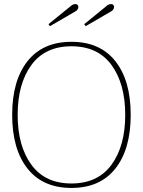

<svg xmlns="http://www.w3.org/2000/svg" viewBox="-20 -916 704 946"><path d="M219 -797 326 -884Q338 -896 352 -896Q358 -896 362 -892Q366 -888 366 -882Q366 -868 350 -859L226 -787ZM395 -797 502 -884Q514 -896 528 -896Q534 -896 538 -892Q542 -888 542 -882Q542 -868 526 -859L402 -787ZM40 -350Q40 -519 115.5 -614.5Q191 -710 332 -710Q473 -710 548.5 -614.5Q624 -519 624 -350Q624 -181 548.5 -85.5Q473 10 332 10Q191 10 115.5 -85.5Q40 -181 40 -350ZM597 -350Q597 -503 529.5 -595.5Q462 -688 332 -688Q202 -688 134.5 -595.5Q67 -503 67 -350Q67 -197 134.5 -104.5Q202 -12 332 -12Q462 -12 529.5 -104.5Q597 -197 597 -350Z"/></svg>

Font: Trirong Thin
Style: Regular
Weight: 250
Designer: Katatrad Team
Foundry: CadsonDemak
Version: Version 1.001